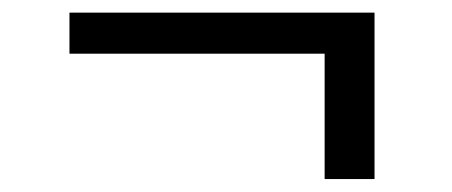

<svg xmlns="http://www.w3.org/2000/svg" viewBox="-20 -334 715 304"><path d="M573 -314V-50.5H494V-249H90V-314Z"/></svg>

Font: Merriweather
Style: Regular
Weight: 400
Designer: Eben Sorkin
Foundry: Eben Sorkin
Version: Version 2.100; ttfautohint (v1.7.19-72a1) -l 8 -r 50 -G 200 